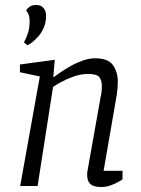

<svg xmlns="http://www.w3.org/2000/svg" viewBox="-20 -747 568 771"><path d="M90 -565 76 -577Q77 -579 82.5 -589.5Q88 -600 93.5 -618.5Q99 -637 99 -663Q99 -675 96.5 -684Q94 -693 85 -706Q88 -711 97.5 -719Q107 -727 126 -727Q144 -727 154.5 -715Q165 -703 165 -683Q165 -657 156 -636.5Q147 -616 134.5 -601.5Q122 -587 109.5 -577.5Q97 -568 90 -565ZM387 4Q369 4 356 -0.5Q343 -5 336.5 -16Q330 -27 330 -46Q330 -48 330 -51.5Q330 -55 331 -59L384 -357Q386 -364 387.5 -376.5Q389 -389 389 -401Q389 -424 379 -437Q369 -450 334 -450Q304 -450 275 -439.5Q246 -429 224.5 -417Q203 -405 193 -398L131 0H61L140 -440L60 -457V-488L200 -507L194 -438H197Q203 -443 220.5 -455Q238 -467 261.5 -480.5Q285 -494 311.5 -503.5Q338 -513 362 -513Q414 -513 433.5 -485.5Q453 -458 453 -420Q453 -406 452 -392.5Q451 -379 449 -367Q447 -355 445 -344L396 -61H472V-27Q470 -25 457 -17.5Q444 -10 425.5 -3Q407 4 387 4Z"/></svg>

Font: Faustina Light Light
Style: Italic
Weight: 300
Italic angle: -8°
Version: Version 1.200